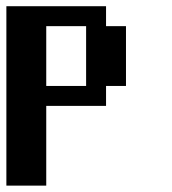

<svg xmlns="http://www.w3.org/2000/svg" viewBox="-20 -582 540 602"><path d="M125 0V-250H312.5V-312.5H375V-500H312.5V-562.5H0V0ZM125 -312.5V-500H250V-312.5Z"/></svg>

Font: Chicago Kare
Style: Regular
Weight: 400
Designer: Duane King
Version: Version 1.001;hotconv 1.0.109;makeotfexe 2.5.65596